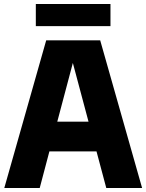

<svg xmlns="http://www.w3.org/2000/svg" viewBox="-20 -942 734 962"><path d="M1.5 0 211.5 -740H482L692 0H512.5L463.5 -183.5H227.5L179 0ZM267 -332.5H423.5L345 -626.5ZM159.5 -811V-922H533.5V-811Z"/></svg>

Font: Encode Sans SemiCondensed SemiCondensed ExtraBold
Style: Regular
Weight: 800
Width: 4
Designer: Multiple Designers
Foundry: Impallari Type
Version: Version 3.000; ttfautohint (v1.8.3) -l 8 -r 50 -G 200 -x 14 